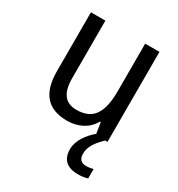

<svg xmlns="http://www.w3.org/2000/svg" viewBox="-179 -652 917 990"><g transform="rotate(30 279.5 -157.5)"><path d="M402 116C402 76 422 44 467 0H481V-536H396V-255C396 -129 361 -63 259 -63C191 -63 159 -106 159 -195V-536H73V-186C73 -56 128 10 245 10C307 10 365 -16 395 -71H400L410 -7C370 26 332 77 332 128C332 188 364 221 432 221C456 221 473 218 489 213V157C479 159 466 163 447 163C418 163 402 147 402 116Z"/></g></svg>

Font: Noto Sans Khmer UI SemiCondensed
Style: Regular
Weight: 400
Width: 4
Designer: Danh Hong and the Monotype Design Team
Foundry: Monotype Imaging Inc.
Version: Version 2.002